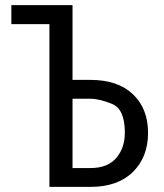

<svg xmlns="http://www.w3.org/2000/svg" viewBox="-20 -731 640 751"><path d="M263.7 -344.7V-73.7H334Q400.9 -73.7 434.6 -113Q468.3 -152.3 468.3 -212.4Q468.3 -303.7 418.9 -324.2Q369.6 -344.7 334 -344.7ZM24.4 -710.9H263.7V-418.5H334Q440.9 -418.5 500 -362.3Q559.1 -306.2 559.1 -211.4Q559.1 -116.7 499.8 -58.3Q440.4 0 334 0H173.3V-636.7H24.4Z"/></svg>

Font: RobotoMono-Regular
Style: Regular
Weight: 400
Designer: Google
Version: Version 2.000985; 2015; ttfautohint (v1.3)